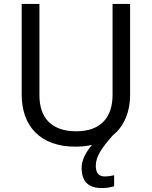

<svg xmlns="http://www.w3.org/2000/svg" viewBox="-20 -734 771 974"><path d="M362 10C393 10 421 7 447 1C419 33 394 76 394 117C394 185 426 220 497 220C523 220 540 216 559 211V155C548 157 533 161 511 161C483 161 466 146 466 107C466 61 493 20 552 -47C611 -95 640 -168 640 -252V-714H551V-252C551 -144 496 -68 367 -68C242 -68 180 -135 180 -251V-714H90V-254C90 -95 184 10 362 10Z"/></svg>

Font: Noto Sans Math
Style: Regular
Weight: 400
Designer: Monotype Design Team, Delve Withrington, Jeff Kellem
Foundry: Monotype Imaging Inc., Delve Fonts LLC
Version: Version 3.000